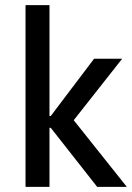

<svg xmlns="http://www.w3.org/2000/svg" viewBox="-20 -725 513 745"><path d="M79 0V-705H172V-275H177L345 -497H454L249 -237L253 -275L472 0H357L177 -229H172V0Z"/></svg>

Font: Nunito Sans 7pt Condensed Medium
Style: Regular
Weight: 500
Width: 3
Designer: Vernon Adams
Foundry: Vernon Adams
Version: Version 3.101;gftools[0.9.27]